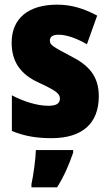

<svg xmlns="http://www.w3.org/2000/svg" viewBox="-20 -649 472 824"><path d="M404 -236C404 -325 358 -371 282 -409C205 -450 194 -456 194 -475C194 -492 207 -500 232 -500C268 -500 314 -482 353 -459L397 -582C339 -613 286 -629 225 -629C103 -629 30 -571 30 -466C30 -384 68 -331 143 -296C225 -258 237 -246 237 -226C237 -204 221 -195 187 -195C139 -195 80 -214 31 -240V-87C86 -64 140 -56 201 -56C335 -56 404 -121 404 -236ZM294 6V-5H134C133 34 123 105 115 141V155H225C255 107 276 59 294 6Z"/></svg>

Font: Noto Sans Malayalam UI Condensed Black
Style: Regular
Weight: 900
Width: 3
Designer: Jelle Bosma - Monotype Design Team
Foundry: Monotype Imaging Inc.
Version: Version 2.104